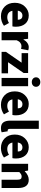

<svg xmlns="http://www.w3.org/2000/svg" viewBox="1598 -2469 885 4121"><g transform="rotate(90 2040.5 -408.5)"><path d="M329.1 13.7Q203.1 13.7 121.6 -66.4Q40 -146.5 40 -284.2Q40 -417 120.6 -500Q201.2 -583 309.6 -583Q427.7 -583 490.7 -506.8Q553.7 -430.7 553.7 -307.6Q553.7 -257.8 545.9 -232.4H211.9Q234.4 -122.1 353.5 -122.1Q413.1 -122.1 473.6 -158.2L533.2 -50.8Q443.4 13.7 329.1 13.7ZM209 -347.7H403.3Q403.3 -447.3 313.5 -447.3Q274.4 -447.3 246.1 -421.9Q217.8 -396.5 209 -347.7Z M668 0V-569.3H812.5L824.2 -469.7H829.1Q859.4 -524.4 902.8 -553.7Q946.3 -583 990.2 -583Q1033.2 -583 1059.6 -571.3L1029.3 -418Q994.1 -426.8 967.8 -426.8Q932.6 -426.8 899.4 -402.3Q866.2 -377.9 844.7 -325.2V0Z M1093.8 0V-94.7L1325.2 -429.7H1120.1V-569.3H1546.9V-473.6L1315.4 -138.7H1553.7V0Z M1653.3 0V-569.3H1830.1V0ZM1742.2 -648.4Q1697.3 -648.4 1668.5 -673.8Q1639.6 -699.2 1639.6 -739.3Q1639.6 -779.3 1668.5 -805.2Q1697.3 -831.1 1742.2 -831.1Q1786.1 -831.1 1814.5 -805.2Q1842.8 -779.3 1842.8 -739.3Q1842.8 -699.2 1814.5 -673.8Q1786.1 -648.4 1742.2 -648.4Z M2230.5 13.7Q2104.5 13.7 2022.9 -66.4Q1941.4 -146.5 1941.4 -284.2Q1941.4 -417 2022 -500Q2102.5 -583 2210.9 -583Q2329.1 -583 2392.1 -506.8Q2455.1 -430.7 2455.1 -307.6Q2455.1 -257.8 2447.3 -232.4H2113.3Q2135.7 -122.1 2254.9 -122.1Q2314.5 -122.1 2375 -158.2L2434.6 -50.8Q2344.7 13.7 2230.5 13.7ZM2110.4 -347.7H2304.7Q2304.7 -447.3 2214.8 -447.3Q2175.8 -447.3 2147.5 -421.9Q2119.1 -396.5 2110.4 -347.7Z M2731.4 13.7Q2644.5 13.7 2606.9 -37.6Q2569.3 -88.9 2569.3 -184.6V-798.8H2746.1V-177.7Q2746.1 -152.3 2755.9 -141.1Q2765.6 -129.9 2778.3 -129.9Q2788.1 -129.9 2797.9 -131.8L2819.3 -1Q2784.2 13.7 2731.4 13.7Z M3157.2 13.7Q3031.2 13.7 2949.7 -66.4Q2868.2 -146.5 2868.2 -284.2Q2868.2 -417 2948.7 -500Q3029.3 -583 3137.7 -583Q3255.9 -583 3318.8 -506.8Q3381.8 -430.7 3381.8 -307.6Q3381.8 -257.8 3374 -232.4H3040Q3062.5 -122.1 3181.6 -122.1Q3241.2 -122.1 3301.8 -158.2L3361.3 -50.8Q3271.5 13.7 3157.2 13.7ZM3037.1 -347.7H3231.4Q3231.4 -447.3 3141.6 -447.3Q3102.5 -447.3 3074.2 -421.9Q3045.9 -396.5 3037.1 -347.7Z M3496.1 0V-569.3H3640.6L3652.3 -498H3657.2Q3744.1 -583 3838.9 -583Q4015.6 -583 4015.6 -351.6V0H3837.9V-330.1Q3837.9 -386.7 3822.3 -408.7Q3806.6 -430.7 3771.5 -430.7Q3743.2 -430.7 3722.7 -418.9Q3702.1 -407.2 3672.9 -379.9V0Z"/></g></svg>

Font: Gen Shin Gothic Heavy
Style: Bold
Weight: 900
Designer: [Source Han Sans]
Ryoko NISHIZUKA  (kana & ideographs); Paul D. Hunt (Latin, Greek & Cyrillic); Wenlong ZHANG  (bopomofo
Version: Version 1.002.20150607